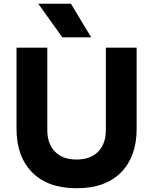

<svg xmlns="http://www.w3.org/2000/svg" viewBox="-20 -984 816 1023"><path d="M68 -297V-730H232V-291Q232 -218 273 -176Q314 -134 388 -134Q462 -134 503 -176Q544 -218 544 -291V-730H708V-297Q708 -150 625 -65.5Q542 19 388 19Q235 19 151.5 -65.5Q68 -150 68 -297ZM184 -964H358L466 -785H312Z"/></svg>

Font: Sora-SIA
Style: Bold
Weight: 700
Designer: Jonathan Barnbrook, Julián Moncada
Foundry: Barnbrook Fonts
Version: Version 2.000